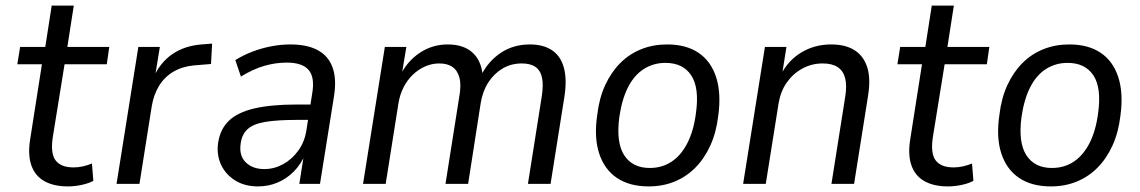

<svg xmlns="http://www.w3.org/2000/svg" viewBox="-20 -658 4080 687"><path d="M223 9Q172 9 138.5 -10Q105 -29 92 -67Q79 -105 88 -160L130 -428H42L52 -490H142L165 -638H244L221 -490H371L362 -428H211L169 -168Q160 -109 179 -84Q198 -59 243 -59Q261 -59 278 -63Q295 -67 309 -73L314 -11Q298 -2 272.5 3.5Q247 9 223 9Z M397 0 475 -490H552L534 -380H529Q552 -433 595.5 -463.5Q639 -494 701 -499L739 -502L735 -429L674 -424Q632 -420 600.5 -401.5Q569 -383 549.5 -351.5Q530 -320 523 -278L479 0Z M903 9Q856 9 822 -12Q788 -33 771.5 -67.5Q755 -102 760 -144Q767 -195 798.5 -225.5Q830 -256 890 -270Q950 -284 1042 -284H1104L1095 -229H1043Q973 -229 930 -222Q887 -215 866 -196Q845 -177 841 -143Q835 -101 859.5 -77Q884 -53 926 -53Q961 -53 993 -70.5Q1025 -88 1048 -120Q1071 -152 1077 -196L1097 -323Q1107 -381 1084.5 -407.5Q1062 -434 1006 -434Q966 -434 926 -422.5Q886 -411 842 -384L822 -443Q851 -461 884 -473.5Q917 -486 951.5 -492.5Q986 -499 1019 -499Q1079 -499 1117 -478.5Q1155 -458 1170 -416.5Q1185 -375 1175 -313L1125 0H1051L1068 -108H1073Q1057 -70 1031 -44Q1005 -18 972.5 -4.5Q940 9 903 9Z M1279 0 1357 -490H1434L1417 -388H1412Q1437 -439 1482 -469Q1527 -499 1582 -499Q1638 -499 1670 -470.5Q1702 -442 1707 -389H1702Q1727 -439 1772 -469Q1817 -499 1876 -499Q1923 -499 1954 -479Q1985 -459 1997 -418Q2009 -377 2000 -315L1950 0H1869L1918 -310Q1925 -353 1919.5 -379.5Q1914 -406 1896 -418.5Q1878 -431 1847 -431Q1809 -431 1778.5 -413Q1748 -395 1727.5 -363.5Q1707 -332 1700 -289L1655 0H1574L1623 -310Q1631 -353 1624 -379.5Q1617 -406 1599 -418.5Q1581 -431 1552 -431Q1525 -431 1500.5 -420Q1476 -409 1456.5 -390Q1437 -371 1424 -345.5Q1411 -320 1406 -290L1360 0Z M2301 9Q2233 9 2188 -21Q2143 -51 2124 -108.5Q2105 -166 2117 -247Q2124 -307 2145.5 -353.5Q2167 -400 2199.5 -432.5Q2232 -465 2274.5 -482Q2317 -499 2367 -499Q2435 -499 2479.5 -469Q2524 -439 2542.5 -381.5Q2561 -324 2550 -244Q2543 -184 2521.5 -137Q2500 -90 2467.5 -57.5Q2435 -25 2393 -8Q2351 9 2301 9ZM2305 -57Q2349 -57 2383 -79.5Q2417 -102 2439.5 -146Q2462 -190 2470 -252Q2483 -343 2453.5 -388Q2424 -433 2361 -433Q2318 -433 2283.5 -411Q2249 -389 2227 -345.5Q2205 -302 2196 -239Q2184 -148 2213.5 -102.5Q2243 -57 2305 -57Z M2639 0 2717 -490H2794L2778 -389H2773Q2800 -442 2847.5 -470.5Q2895 -499 2954 -499Q3005 -499 3037.5 -478.5Q3070 -458 3083 -417.5Q3096 -377 3086 -315L3036 0H2955L3004 -310Q3011 -352 3004 -378.5Q2997 -405 2977 -418Q2957 -431 2924 -431Q2884 -431 2850.5 -412.5Q2817 -394 2795 -362.5Q2773 -331 2766 -289L2720 0Z M3372 9Q3321 9 3287.5 -10Q3254 -29 3241 -67Q3228 -105 3237 -160L3279 -428H3191L3201 -490H3291L3314 -638H3393L3370 -490H3520L3511 -428H3360L3318 -168Q3309 -109 3328 -84Q3347 -59 3392 -59Q3410 -59 3427 -63Q3444 -67 3458 -73L3463 -11Q3447 -2 3421.5 3.5Q3396 9 3372 9Z M3740 9Q3672 9 3627 -21Q3582 -51 3563 -108.5Q3544 -166 3556 -247Q3563 -307 3584.5 -353.5Q3606 -400 3638.5 -432.5Q3671 -465 3713.5 -482Q3756 -499 3806 -499Q3874 -499 3918.5 -469Q3963 -439 3981.5 -381.5Q4000 -324 3989 -244Q3982 -184 3960.5 -137Q3939 -90 3906.5 -57.5Q3874 -25 3832 -8Q3790 9 3740 9ZM3744 -57Q3788 -57 3822 -79.5Q3856 -102 3878.5 -146Q3901 -190 3909 -252Q3922 -343 3892.5 -388Q3863 -433 3800 -433Q3757 -433 3722.5 -411Q3688 -389 3666 -345.5Q3644 -302 3635 -239Q3623 -148 3652.5 -102.5Q3682 -57 3744 -57Z"/></svg>

Font: Nunito Sans 10pt SemiCondensed
Style: Italic
Weight: 400
Width: 4
Italic angle: -9°
Designer: Vernon Adams
Foundry: Vernon Adams
Version: Version 3.101;gftools[0.9.27]